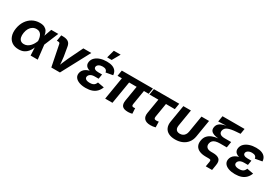

<svg xmlns="http://www.w3.org/2000/svg" viewBox="64 -1922 4626 3218"><g transform="rotate(30 2377.5 -313.5)"><path d="M249.7 11.7Q172.6 11.7 120.6 -23.7Q68.6 -59.2 47 -122.9Q25.3 -186.6 39.2 -271.3Q53.6 -356.8 95.7 -419.9Q137.8 -483 201.1 -517.9Q264.3 -552.7 341.7 -552.7Q400.4 -552.7 435.3 -534.1Q470.2 -515.4 487.6 -485.8Q505 -456.3 510.4 -422.9Q515.9 -389.6 516.1 -360.5H563.7L586.2 -274.4L617.3 0H479.4L466.1 -274.4Q464.9 -304.5 458.6 -333.2Q452.3 -361.8 439 -384.9Q425.6 -407.9 403 -421.6Q380.4 -435.4 346.4 -435.4Q305.7 -435.4 273 -415.7Q240.2 -396.1 218.3 -359.6Q196.3 -323 187.9 -271.4Q179.8 -220.7 188.2 -184.1Q196.6 -147.5 221.2 -127.9Q245.8 -108.3 284.8 -108.3Q319.1 -108.3 347.7 -122.8Q376.3 -137.3 399.1 -160.9Q422 -184.6 438.7 -213.5Q455.4 -242.5 465.6 -271.5L564 -545.9H700.3L585.7 -271.5L535.7 -191H488.2Q477.4 -161.9 461.3 -127.1Q445.1 -92.2 418.8 -60.5Q392.5 -28.8 351.5 -8.6Q310.6 11.7 249.7 11.7Z M880 0 798.3 -407.8Q795.5 -422 786.9 -428.4Q778.3 -434.8 761.6 -434.8H736.2L755 -549.8H782.6Q857 -549.8 894.7 -522.6Q932.3 -495.5 940.9 -433.9L970 -262.5Q978.2 -209.3 981.6 -155Q985.1 -100.6 988.3 -43.1H957.1Q979.6 -101 1000.5 -155.2Q1021.3 -209.3 1047.1 -262.5L1184.9 -545.9H1338.6L1046.9 0Z M1547.1 9.8Q1476.3 9.8 1423.4 -9.1Q1370.5 -27.9 1344 -63.3Q1317.5 -98.7 1325.8 -148.5Q1330.5 -176.8 1346.8 -201.7Q1363.1 -226.5 1391.8 -245.3Q1420.4 -264.1 1462.8 -274.9Q1505.1 -285.8 1562 -285.8H1669.3L1660.9 -233.7H1584.9Q1551.3 -233.7 1526.7 -224.7Q1502 -215.8 1487.5 -200.2Q1473 -184.5 1469.4 -164.3Q1464.4 -134.7 1488.5 -116.7Q1512.6 -98.6 1565.8 -98.6Q1600.3 -98.6 1622.9 -106.9Q1645.5 -115.2 1659.8 -131.9Q1674 -148.6 1683.3 -173.6L1808.8 -150.9Q1789.1 -99 1754.6 -63.1Q1720.1 -27.1 1668.9 -8.7Q1617.6 9.8 1547.1 9.8ZM1558.6 -264.4Q1505.8 -264.4 1468.7 -273.9Q1431.7 -283.3 1409.4 -300.9Q1387.1 -318.5 1378.9 -342.5Q1370.8 -366.5 1375.8 -395.4Q1384.3 -446.2 1421.4 -481.2Q1458.4 -516.2 1515 -534.5Q1571.6 -552.7 1639.2 -552.7Q1704.3 -552.7 1748.6 -535.9Q1792.9 -519 1816.6 -486.4Q1840.3 -453.8 1843.1 -406.2L1708.2 -382Q1705.7 -411.3 1684.4 -428Q1663 -444.8 1621 -444.8Q1575.5 -444.8 1546.8 -426.5Q1518 -408.2 1514.2 -381Q1510.1 -355.2 1533 -339.6Q1556 -324 1599.8 -324H1675.7L1665.9 -264.4ZM1606 -615.1 1647.3 -767.1H1779.2L1693.1 -615.1Z M2365 3.4Q2281.1 3.4 2250.8 -32.6Q2220.4 -68.6 2232.3 -141.7L2294 -514.1H2434.6L2375.8 -159.7Q2371.3 -133.6 2378.5 -121.6Q2385.6 -109.6 2407.9 -109.6Q2419.7 -109.6 2426.3 -110.4Q2433 -111.2 2437.8 -112.9L2443.9 -8.3Q2432.4 -4.6 2411.6 -0.6Q2390.9 3.4 2365 3.4ZM1922.8 0 2008 -514.1H2148.4L2063.5 0ZM1911 -434.5 1929.3 -545.9H2531.5L2513.3 -434.5Z M2799.9 7.6Q2718.2 7.6 2681 -32Q2643.8 -71.6 2656.3 -146.9L2703.6 -430.6H2531.3L2550.3 -545.9H3040.9L3021.9 -430.6H2850L2805.3 -159.8Q2801.2 -134.2 2810.5 -121.6Q2819.7 -109 2846.4 -109Q2855 -109 2870.3 -111.1Q2885.6 -113.2 2893.9 -115.1L2896.4 -5.3Q2871.3 1.7 2846.9 4.7Q2822.5 7.6 2799.9 7.6Z M3277.3 8.2Q3200.8 8.2 3149.4 -18.5Q3098 -45.1 3076.1 -95.1Q3054.2 -145 3065.7 -215.2L3120.5 -545.9H3266.9L3213.9 -224.6Q3207.9 -188.6 3216.2 -164.1Q3224.5 -139.6 3245.5 -127.1Q3266.4 -114.6 3297.8 -114.6Q3329.8 -114.6 3354.7 -127.1Q3379.6 -139.6 3395.9 -164.1Q3412.2 -188.6 3418.2 -224.6L3471.2 -545.9H3617.7L3563.1 -215.2Q3551.6 -145.5 3513.3 -95.4Q3474.9 -45.3 3414.7 -18.6Q3354.5 8.2 3277.3 8.2Z M3950.3 140.1 3965.4 51.7Q3969.1 29.6 3967 18.6Q3964.9 7.5 3953.9 3.8Q3942.8 0 3918.7 0H3868.8Q3795 0 3744.7 -22.1Q3694.5 -44.3 3672.4 -86.8Q3650.3 -129.3 3659.8 -189.7Q3669.8 -252.3 3704.2 -289.3Q3738.6 -326.2 3786.5 -344.4Q3834.4 -362.6 3886.2 -368.3Q3938 -373.9 3982.8 -373.9L3981.6 -366.3Q3938.2 -366.3 3892.9 -370.2Q3847.6 -374.2 3810.5 -386.9Q3773.5 -399.6 3753.3 -425.5Q3733.1 -451.5 3739.9 -495Q3747.1 -541.2 3778.3 -568.5Q3809.4 -595.8 3858.4 -609.6Q3907.4 -623.5 3967.5 -629.3L3971.2 -624.5L3754.5 -615.1L3773.3 -727.5H4200.2L4183.1 -623.5L4103.4 -617.5Q4001.8 -610.3 3947.1 -587.3Q3892.4 -564.2 3882.7 -512Q3875.6 -472.5 3901.4 -448.8Q3927.2 -425.1 3991.6 -425.1H4115.3L4096.6 -311.1H3965.4Q3920.1 -311.1 3885.8 -302Q3851.5 -292.9 3830.3 -272.3Q3809.1 -251.7 3802.6 -217Q3794.5 -172 3820.8 -143.7Q3847.1 -115.4 3910.8 -115.4H3943.7Q4025.1 -115.4 4064.3 -81.9Q4103.6 -48.4 4089.7 34.7L4072.2 140.1Z M4436.8 9.8Q4366 9.8 4313 -9.1Q4260.1 -27.9 4233.6 -63.3Q4207.1 -98.7 4215.5 -148.5Q4220.2 -176.8 4236.5 -201.7Q4252.7 -226.5 4281.4 -245.3Q4310.1 -264.1 4352.4 -274.9Q4394.8 -285.8 4451.7 -285.8H4559L4550.5 -233.7H4474.5Q4441 -233.7 4416.3 -224.7Q4391.6 -215.8 4377.1 -200.2Q4362.6 -184.5 4359 -164.3Q4354 -134.7 4378.2 -116.7Q4402.3 -98.6 4455.4 -98.6Q4490 -98.6 4512.6 -106.9Q4535.2 -115.2 4549.4 -131.9Q4563.7 -148.6 4573 -173.6L4698.4 -150.9Q4678.8 -99 4644.3 -63.1Q4609.8 -27.1 4558.5 -8.7Q4507.3 9.8 4436.8 9.8ZM4448.3 -264.4Q4395.4 -264.4 4358.4 -273.9Q4321.3 -283.3 4299 -300.9Q4276.7 -318.5 4268.6 -342.5Q4260.5 -366.5 4265.4 -395.4Q4274 -446.2 4311 -481.2Q4348 -516.2 4404.7 -534.5Q4461.3 -552.7 4528.9 -552.7Q4594 -552.7 4638.3 -535.9Q4682.5 -519 4706.2 -486.4Q4729.9 -453.8 4732.7 -406.2L4597.9 -382Q4595.4 -411.3 4574 -428Q4552.6 -444.8 4510.6 -444.8Q4465.2 -444.8 4436.4 -426.5Q4407.7 -408.2 4403.9 -381Q4399.8 -355.2 4422.7 -339.6Q4445.6 -324 4489.4 -324H4565.4L4555.5 -264.4Z"/></g></svg>

Font: Adwaita Sans
Style: Italic
Weight: 400
Italic angle: -9.39999°
Designer: Rasmus Andersson
Foundry: rsms
Version: Version 4.001;git-9221beed3